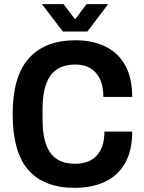

<svg xmlns="http://www.w3.org/2000/svg" viewBox="-20 -893 694 925"><path d="M182 -873H286L342 -800L397 -873H501L401 -741H283ZM340 12Q192 12 116.5 -74Q41 -160 41 -344Q41 -524 118.5 -611.5Q196 -699 345 -699Q425 -699 486.5 -669.5Q548 -640 582.5 -579.5Q617 -519 617 -426H478Q478 -501 442.5 -541.5Q407 -582 343 -582Q261 -582 223 -528.5Q185 -475 185 -368V-318Q185 -210 222.5 -157Q260 -104 342 -104Q409 -104 446 -143.5Q483 -183 483 -259H617Q617 -166 582 -106Q547 -46 485 -17Q423 12 340 12Z"/></svg>

Font: Archivo SemiCondensed
Style: Bold
Weight: 680
Width: 4
Designer: Hector Gatti
Foundry: Omnibus-Type
Version: Version 2.001; ttfautohint (v1.8.3)